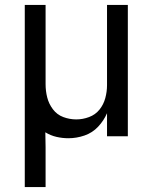

<svg xmlns="http://www.w3.org/2000/svg" viewBox="-20 -550 616 775"><path d="M80 205H164V103Q164 73 164 43.5Q164 14 163 -16Q184 -3 208 2.5Q232 8 256 8Q289 8 321 -3Q353 -14 376 -38.5Q399 -63 412 -93V0H496V-530H412V-206Q412 -180 405 -154Q398 -128 381.5 -107.5Q365 -87 339.5 -77.5Q314 -68 288 -68Q261 -68 235.5 -77.5Q210 -87 193.5 -109Q177 -131 170.5 -157Q164 -183 164 -210V-530H80Z"/></svg>

Font: Iosevka SS01 Extended
Style: Regular
Weight: 400
Width: 7
Monospace: yes
Designer: Belleve Invis
Foundry: Belleve Invis
Version: Version 3.4.7; ttfautohint (v1.8.3)